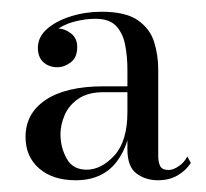

<svg xmlns="http://www.w3.org/2000/svg" viewBox="-20 -783 350 327"><path d="M249 -476Q228 -476 212.5 -487.5Q197 -499 197 -528.5V-664.5Q197 -686.5 193.2 -706.2Q189.5 -726 178 -738.5Q166.5 -751 142.5 -751Q124.5 -751 105.2 -745.8Q86 -740.5 72.8 -729.5Q59.5 -718.5 59.5 -701.5H45Q45 -717 55.2 -725.8Q65.5 -734.5 77.5 -734.5Q90 -734.5 100.8 -726.2Q111.5 -718 111.5 -703Q111.5 -685 100.5 -676.8Q89.5 -668.5 77.5 -668.5Q63.5 -668.5 54 -677Q44.5 -685.5 44.5 -701.5Q44.5 -720 60.2 -733.8Q76 -747.5 100.8 -755.2Q125.5 -763 153 -763Q194 -763 214.8 -748.5Q235.5 -734 242.5 -711.5Q249.5 -689 249.5 -664.5V-517Q249.5 -507 252.8 -500.2Q256 -493.5 267.5 -493.5Q275 -493.5 284.5 -500Q294 -506.5 299 -516.5L305 -505.5Q297 -493 282.8 -484.5Q268.5 -476 249 -476ZM109 -476Q70 -476 46.8 -496Q23.5 -516 23.5 -550Q23.5 -590 58 -613Q92.5 -636 156.5 -636H224.5V-626H156.5Q130 -626 113.8 -615Q97.5 -604 90.2 -587.2Q83 -570.5 83 -554.5Q83 -532 93.5 -513Q104 -494 127.5 -494Q152.5 -494 174.8 -518.2Q197 -542.5 197 -592H203.5Q203.5 -540.5 179.2 -508.2Q155 -476 109 -476Z"/></svg>

Font: Bodoni Moda 11pt
Style: Regular
Weight: 400
Version: Version 2.004